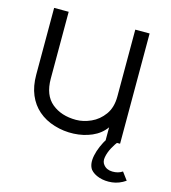

<svg xmlns="http://www.w3.org/2000/svg" viewBox="-102 -583 748 841"><g transform="rotate(15 271.5 -163.0)"><path d="M473 0H408V-57Q385 -25 347 -8.5Q309 8 264.5 10Q220 12 177 -1Q134 -14 103 -41Q73 -67 56.5 -106Q40 -145 40 -197V-500H106V-197Q106 -122 149 -86.5Q192 -51 259 -51Q292 -51 326.5 -66.5Q361 -82 384.5 -114.5Q408 -147 408 -197V-500H473ZM543 149Q514 169 482.5 172.5Q451 176 424.5 167.5Q398 159 384 142Q368 119 376.5 78.5Q385 38 413 -7H465Q452 7 440 29.5Q428 52 424 73.5Q420 95 431 108Q445 126 471.5 126.5Q498 127 517 114Z"/></g></svg>

Font: Kulim Park Light
Style: Regular
Weight: 300
Designer: Noponies / Dale Sattler
Foundry: Noponies
Version: Version 1.000; ttfautohint (v1.8.3)